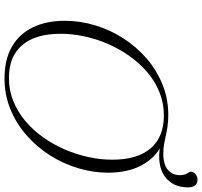

<svg xmlns="http://www.w3.org/2000/svg" viewBox="-42 -842 894 850"><g transform="rotate(90 405.0 -417.0)"><path d="M129.5 -238.5Q129.5 -127 179.8 -68.2Q230 -9.5 324.5 -9.5Q379.5 -9.5 427.2 -28.8Q475 -48 515.5 -82Q556 -116 587.8 -160.8Q619.5 -205.5 641.5 -256.5Q663.5 -307.5 675.2 -361.2Q687 -415 687 -466.5Q687 -578 636.8 -636.8Q586.5 -695.5 491.5 -695.5Q437 -695.5 389 -676.2Q341 -657 300.8 -623Q260.5 -589 228.8 -544.2Q197 -499.5 174.8 -448.5Q152.5 -397.5 141 -343.8Q129.5 -290 129.5 -238.5ZM744.5 -448Q744.5 -380.5 724.2 -314.2Q704 -248 666.8 -189.8Q629.5 -131.5 577.8 -86.5Q526 -41.5 462.8 -15.8Q399.5 10 327.5 10Q243 10 186.2 -23Q129.5 -56 100.8 -116Q72 -176 72 -257Q72 -324.5 92 -390.8Q112 -457 149.2 -515.2Q186.5 -573.5 238.2 -618.5Q290 -663.5 353.5 -689.2Q417 -715 489 -715Q516 -715 538.5 -711.8Q561 -708.5 580.5 -704Q600 -699.5 619.2 -696.2Q638.5 -693 659.5 -693Q709.5 -693 732.5 -713.8Q755.5 -734.5 755.5 -766.5Q755.5 -785.5 747.8 -798.2Q740 -811 740 -814Q740 -825 750.2 -834.8Q760.5 -844.5 776 -844.5Q791.5 -844.5 800.5 -834Q809.5 -823.5 809.5 -802Q809.5 -734.5 761 -699.5Q712.5 -664.5 625 -679V-684Q679 -657 711.8 -596.8Q744.5 -536.5 744.5 -448Z"/></g></svg>

Font: Newsreader 60pt Light
Style: Italic
Weight: 300
Italic angle: -17°
Designer: Hugues Gentile
Foundry: Production Type
Version: Version 1.003